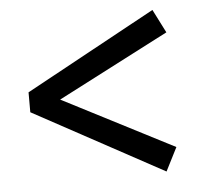

<svg xmlns="http://www.w3.org/2000/svg" viewBox="-41 -573 577 547"><g transform="rotate(-5 247.5 -300.0)"><path d="M42 -271V-328L414 -531L448 -464L94 -281V-318L448 -136L414 -69Z"/></g></svg>

Font: Lisu Bosa ExtraBold
Style: Regular
Weight: 800
Designer: David Morse, Annie Olsen, Victor Gaultney, Frank Grießhammer (Latin)
Foundry: SIL International
Version: Version 2.000